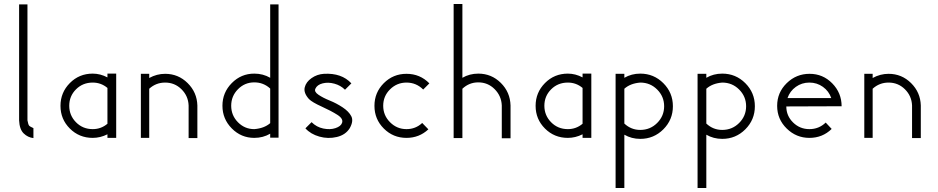

<svg xmlns="http://www.w3.org/2000/svg" viewBox="-20 -695 4712 965"><path d="M118 -673V-90Q122 -69 126 -64Q130 -59 148 -51V-1Q120 -4 99 -24.5Q78 -45 76 -90V-673Z M446 -325Q484 -325 520 -306V-325H564V-2H520V-20Q484 -2 446 -2Q378 -2 331 -49Q284 -96 284 -163Q284 -230 331 -277.5Q378 -325 446 -325ZM446 -280Q396 -280 362 -246Q328 -212 328 -163.5Q328 -115 362 -80.5Q396 -46 446 -46Q488 -46 520 -73V-253Q488 -280 446 -280Z M688 -324H730V-303Q768 -324 810 -324Q876 -324 923 -277.5Q970 -231 972 -165V-163V-1H928V-163V-165Q926 -213 892 -246.5Q858 -280 810 -280Q764 -280 730 -249V-2H688Z M1338 -673H1380V-3H1338V-23Q1302 -2 1258 -2Q1192 -2 1145 -49.5Q1098 -97 1098 -163.5Q1098 -230 1145 -277.5Q1192 -325 1258 -325Q1302 -325 1338 -304ZM1258 -281Q1210 -281 1176 -246.5Q1142 -212 1142 -163.5Q1142 -115 1176 -80.5Q1210 -46 1258 -46Q1308 -50 1338 -76V-250Q1304 -281 1258 -281Z M1738 -51Q1717 -17 1673 -6.5Q1629 4 1585 -8.5Q1541 -21 1515 -50Q1531 -65 1546 -81Q1571 -56 1605 -49Q1639 -42 1666 -51Q1693 -60 1699 -77Q1707 -98 1675.5 -118Q1644 -138 1596.5 -159.5Q1549 -181 1533 -197Q1505 -228 1511.5 -255.5Q1518 -283 1546 -302.5Q1574 -322 1608 -324Q1697 -329 1746 -276L1714 -244Q1692 -266 1660.5 -274.5Q1629 -283 1601.5 -276Q1574 -269 1565 -249Q1558 -234 1581 -218.5Q1604 -203 1637.5 -189.5Q1671 -176 1702 -155.5Q1733 -135 1745.5 -111Q1758 -87 1738 -51Z M2023 -324Q2091 -324 2138 -276L2107 -245Q2072 -280 2023 -280Q1975 -280 1940.5 -246Q1906 -212 1906 -163.5Q1906 -115 1940.5 -80.5Q1975 -46 2023 -46Q2069 -46 2102 -77L2133 -45Q2087 -2 2023 -2Q1956 -2 1909 -49Q1862 -96 1862 -163Q1862 -230 1909 -277Q1956 -324 2023 -324Z M2260 -675H2304V-304Q2340 -325 2384 -325Q2450 -325 2497 -278.5Q2544 -232 2546 -165V-163V0H2502V-163V-165Q2500 -213 2466 -247Q2432 -281 2384 -281Q2338 -281 2304 -249V-1H2260Z M2834 -325Q2872 -325 2908 -306V-325H2952V-2H2908V-20Q2872 -2 2834 -2Q2766 -2 2719 -49Q2672 -96 2672 -163Q2672 -230 2719 -277.5Q2766 -325 2834 -325ZM2834 -280Q2784 -280 2750 -246Q2716 -212 2716 -163.5Q2716 -115 2750 -80.5Q2784 -46 2834 -46Q2876 -46 2908 -73V-253Q2876 -280 2834 -280Z M3118 250H3074V-324H3118V-304Q3154 -325 3198 -325Q3266 -325 3314 -277Q3362 -229 3362 -161Q3362 -93 3314 -45Q3266 3 3198 3Q3154 3 3118 -18ZM3198 -42Q3248 -42 3283 -77Q3318 -112 3318 -161Q3318 -210 3283 -245Q3248 -280 3198 -280Q3148 -276 3118 -249V-74Q3152 -42 3198 -42Z M3530 250H3486V-324H3530V-304Q3566 -325 3610 -325Q3678 -325 3726 -277Q3774 -229 3774 -161Q3774 -93 3726 -45Q3678 3 3610 3Q3566 3 3530 -18ZM3610 -42Q3660 -42 3695 -77Q3730 -112 3730 -161Q3730 -210 3695 -245Q3660 -280 3610 -280Q3560 -276 3530 -249V-74Q3564 -42 3610 -42Z M4210 -161Q4006 -161 3932 -160Q3932 -113 3966 -79.5Q4000 -46 4048 -46Q4096 -46 4130 -79L4160 -47Q4114 -2 4048 -2Q3982 -2 3934 -49Q3886 -96 3886 -163Q3886 -230 3934 -277Q3982 -324 4049 -324Q4116 -324 4163 -276Q4210 -228 4210 -161ZM3938 -202H4158Q4146 -237 4116 -258.5Q4086 -280 4048 -280Q4010 -280 3980 -258.5Q3950 -237 3938 -202Z M4324 -324H4366V-303Q4404 -324 4446 -324Q4512 -324 4559 -277.5Q4606 -231 4608 -165V-163V-1H4564V-163V-165Q4562 -213 4528 -246.5Q4494 -280 4446 -280Q4400 -280 4366 -249V-2H4324Z"/></svg>

Font: HiLo-Deco
Style: Deco
Weight: 500
Version: Version 001.000